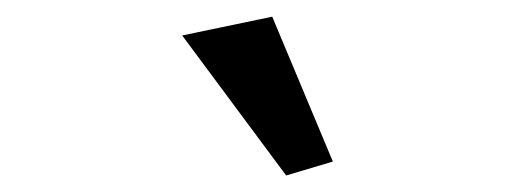

<svg xmlns="http://www.w3.org/2000/svg" viewBox="-20 -681 626 229"><path d="M321.3 -471.7 197.3 -638.7 304.7 -661.1 377 -488.3Z"/></svg>

Font: Crimson Pro ExtraLight SemiBold
Style: Italic
Weight: 600
Italic angle: -12°
Version: Version 1.002